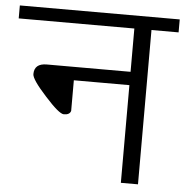

<svg xmlns="http://www.w3.org/2000/svg" viewBox="-50 -736 757 785"><g transform="rotate(5 328.0 -343.5)"><path d="M656.2 -633.3H544.9V0H474.6V-400.9H246.6V-275.4Q242.2 -258.8 217.8 -258.8Q198.2 -258.8 139.2 -324.7Q79.6 -390.1 79.6 -411.6Q79.6 -455.6 130.9 -455.6H474.6V-633.3H0V-686.5H656.2Z"/></g></svg>

Font: SakalBharati
Style: Regular
Weight: 400
Designer: CDAC GIST
Foundry: CDAC
Version: 13.02